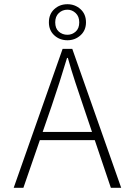

<svg xmlns="http://www.w3.org/2000/svg" viewBox="-20 -891 640 911"><path d="M45 0 277 -659H323L555 0H506L375 -388Q355 -447 337 -501.5Q319 -556 302 -616H298Q280 -556 262.5 -501.5Q245 -447 225 -388L91 0ZM151 -226V-265H446V-226ZM300 -700Q263 -700 237.5 -723.5Q212 -747 212 -785Q212 -824 237.5 -847.5Q263 -871 300 -871Q336 -871 362 -847.5Q388 -824 388 -785Q388 -747 362 -723.5Q336 -700 300 -700ZM300 -726Q322 -726 339 -741Q356 -756 356 -785Q356 -813 339 -829Q322 -845 300 -845Q276 -845 259 -829Q242 -813 242 -785Q242 -756 259 -741Q276 -726 300 -726Z"/></svg>

Font: Source Code Pro ExtraLight Light
Style: Regular
Weight: 300
Monospace: yes
Version: Version 1.018;hotconv 1.0.116;makeotfexe 2.5.65601